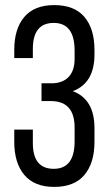

<svg xmlns="http://www.w3.org/2000/svg" viewBox="-20 -727 427 754"><path d="M193 -707Q272 -707 311.5 -660.5Q351 -614 351 -531V-513Q351 -401 266 -369Q351 -337 351 -224V-170Q351 -87 311.5 -40Q272 7 193 7Q115 7 75.5 -40Q36 -87 36 -170V-218H109V-165Q109 -64 191 -64Q273 -64 273 -172V-226Q273 -327 185 -330H143V-400H189Q229 -402 251 -426.5Q273 -451 273 -496V-528Q273 -637 191 -637Q109 -637 109 -535V-499H36V-531Q36 -614 75.5 -660.5Q115 -707 193 -707Z"/></svg>

Font: TypoPRO Bebas Neue
Style: Regular
Weight: 400
Designer: Ryoichi Tsunekawa
Foundry: Ryoichi Tsunekawa
Version: Version 001.003